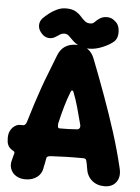

<svg xmlns="http://www.w3.org/2000/svg" viewBox="-59 -911 711 972"><g transform="rotate(5 296.5 -425.0)"><path d="M107 15Q79 15 59 2.5Q39 -10 31 -32Q23 -54 32 -81Q33 -87 35.5 -95.5Q38 -104 40 -111Q41 -118 38 -120Q37 -121 35.5 -122Q34 -123 32 -124Q23 -129 16 -135.5Q9 -142 4.5 -153.5Q0 -165 0 -186V-188Q0 -209 8.5 -224.5Q17 -240 30 -248.5Q43 -257 55 -257H72Q84 -257 90 -276Q105 -327 119 -370Q133 -413 147 -453Q161 -493 177.5 -534Q194 -575 212 -623Q236 -686 306 -686Q374 -686 398 -623Q434 -531 466.5 -441.5Q499 -352 527.5 -263Q556 -174 578 -81Q588 -39 568 -12Q548 15 508 15Q470 15 444 -7.5Q418 -30 413 -71Q412 -79 410.5 -86.5Q409 -94 406 -106Q403 -117 391 -117Q364 -117 344.5 -117Q325 -117 308 -116.5Q291 -116 272 -115Q253 -114 225 -113Q218 -113 211 -110Q204 -107 203 -99Q201 -88 199.5 -79.5Q198 -71 195 -58Q191 -23 167 -4Q143 15 107 15ZM257 -257Q280 -257 302 -257.5Q324 -258 347 -260Q356 -262 359 -268.5Q362 -275 360 -283Q348 -329 336.5 -370.5Q325 -412 311 -447Q310 -452 305.5 -453.5Q301 -455 297 -447Q282 -409 270.5 -369Q259 -329 248 -281Q247 -271 248.5 -264Q250 -257 257 -257ZM122 -732Q108 -748 108 -768.5Q108 -789 123 -805Q135 -817 152 -830.5Q169 -844 191 -854.5Q213 -865 237 -865Q268 -865 286 -854.5Q304 -844 315.5 -830.5Q327 -817 339.5 -807.5Q352 -798 371 -800Q380 -801 389 -810.5Q398 -820 407 -826Q424 -839 447.5 -839Q471 -839 487 -824L492 -820Q505 -809 509.5 -790Q514 -771 511 -752Q508 -733 496 -721Q475 -702 439 -687Q403 -672 371 -672Q339 -672 319.5 -682Q300 -692 287 -704.5Q274 -717 264 -727Q254 -737 240 -737Q229 -737 219.5 -731.5Q210 -726 200 -719Q182 -706 161.5 -708Q141 -710 126 -727Z"/></g></svg>

Font: Winky Sans
Style: Bold
Weight: 700
Designer: Simon Atzbach
Foundry: typofactur
Version: Version 1.205